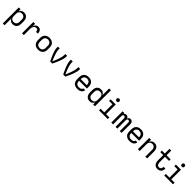

<svg xmlns="http://www.w3.org/2000/svg" viewBox="778 -3382 6244 6244"><g transform="rotate(45 3900.0 -260.0)"><path d="M88 215V-520H171V-424Q181 -448 197 -468.5Q213 -489 234.5 -503Q256 -517 281.5 -522.5Q307 -528 332 -528Q360 -528 386.5 -522Q413 -516 436 -501Q459 -486 476 -464Q493 -442 503 -416.5Q513 -391 516.5 -364Q520 -337 520 -310V-210Q520 -183 516.5 -156Q513 -129 503 -103.5Q493 -78 476 -56Q459 -34 436 -19Q413 -4 386.5 2Q360 8 332 8Q307 8 281.5 2.5Q256 -3 234.5 -17Q213 -31 197 -51.5Q181 -72 171 -96V215ZM301 -65Q320 -65 338.5 -69Q357 -73 373.5 -82Q390 -91 403 -105.5Q416 -120 423.5 -137Q431 -154 434 -172.5Q437 -191 437 -210V-310Q437 -329 434 -347.5Q431 -366 423.5 -383Q416 -400 403 -414.5Q390 -429 373.5 -438Q357 -447 338.5 -451Q320 -455 301 -455Q282 -455 264 -451Q246 -447 230 -437.5Q214 -428 202 -413.5Q190 -399 183 -382Q176 -365 173.5 -346.5Q171 -328 171 -310V-210Q171 -192 173.5 -173.5Q176 -155 183 -138Q190 -121 202 -106.5Q214 -92 230 -82.5Q246 -73 264 -69Q282 -65 301 -65Z M757 0V-520H840V-412Q848 -436 861.5 -458Q875 -480 894 -496Q913 -512 937.5 -520Q962 -528 987 -528Q1008 -528 1029 -523.5Q1050 -519 1067 -507Q1084 -495 1096.5 -477.5Q1109 -460 1115.5 -440Q1122 -420 1124.5 -399Q1127 -378 1127 -357H1044Q1044 -374 1041 -391.5Q1038 -409 1029 -424Q1020 -439 1004 -446.5Q988 -454 970 -454Q949 -454 929 -448Q909 -442 893 -428Q877 -414 866.5 -396Q856 -378 850 -358Q844 -338 842 -317Q840 -296 840 -276V0Z M1500 8Q1471 8 1441.5 3Q1412 -2 1386 -15Q1360 -28 1338.5 -49Q1317 -70 1303.5 -96Q1290 -122 1285 -151.5Q1280 -181 1280 -210V-310Q1280 -339 1285 -368.5Q1290 -398 1303.5 -424Q1317 -450 1338.5 -471Q1360 -492 1386.5 -505Q1413 -518 1442 -524.5Q1471 -531 1500 -531Q1529 -531 1558 -524.5Q1587 -518 1613.5 -505Q1640 -492 1661.5 -471Q1683 -450 1696.5 -424Q1710 -398 1715 -368.5Q1720 -339 1720 -310V-210Q1720 -181 1715 -151.5Q1710 -122 1696.5 -96Q1683 -70 1661.5 -49Q1640 -28 1614 -15Q1588 -2 1558.5 3Q1529 8 1500 8ZM1500 -66Q1519 -66 1537.5 -69.5Q1556 -73 1573 -82Q1590 -91 1602.5 -105Q1615 -119 1623 -136.5Q1631 -154 1634 -172.5Q1637 -191 1637 -210V-310Q1637 -329 1634 -348Q1631 -367 1623 -384Q1615 -401 1602 -415.5Q1589 -430 1572 -438.5Q1555 -447 1536 -451Q1517 -455 1498 -455Q1479 -455 1460.5 -451Q1442 -447 1426 -437.5Q1410 -428 1397 -414Q1384 -400 1376.5 -383Q1369 -366 1366 -347.5Q1363 -329 1363 -310V-210Q1363 -191 1366 -172.5Q1369 -154 1377 -136.5Q1385 -119 1397.5 -105Q1410 -91 1427 -82Q1444 -73 1462.5 -69.5Q1481 -66 1500 -66Z M2052 0Q2034 -37 2016 -74.5Q1998 -112 1981 -150.5Q1964 -189 1949 -227.5Q1934 -266 1921 -305.5Q1908 -345 1898 -385.5Q1888 -426 1888 -468V-520H1971V-468Q1971 -432 1978.5 -396.5Q1986 -361 1995.5 -326Q2005 -291 2017 -257Q2029 -223 2042 -189.5Q2055 -156 2069 -122.5Q2083 -89 2098 -56L2100 -59L2102 -56L2104 -62Q2119 -95 2132.5 -127.5Q2146 -160 2159 -193.5Q2172 -227 2183.5 -260.5Q2195 -294 2205 -328Q2215 -362 2222 -397Q2229 -432 2229 -468V-520H2312V-468Q2312 -426 2302 -385.5Q2292 -345 2279 -305.5Q2266 -266 2251 -227.5Q2236 -189 2219 -150.5Q2202 -112 2184 -74.5Q2166 -37 2148 0Z M2652 0Q2634 -37 2616 -74.5Q2598 -112 2581 -150.5Q2564 -189 2549 -227.5Q2534 -266 2521 -305.5Q2508 -345 2498 -385.5Q2488 -426 2488 -468V-520H2571V-468Q2571 -432 2578.5 -396.5Q2586 -361 2595.5 -326Q2605 -291 2617 -257Q2629 -223 2642 -189.5Q2655 -156 2669 -122.5Q2683 -89 2698 -56L2700 -59L2702 -56L2704 -62Q2719 -95 2732.5 -127.5Q2746 -160 2759 -193.5Q2772 -227 2783.5 -260.5Q2795 -294 2805 -328Q2815 -362 2822 -397Q2829 -432 2829 -468V-520H2912V-468Q2912 -426 2902 -385.5Q2892 -345 2879 -305.5Q2866 -266 2851 -227.5Q2836 -189 2819 -150.5Q2802 -112 2784 -74.5Q2766 -37 2748 0Z M3302 8Q3273 8 3243.5 3Q3214 -2 3187.5 -15Q3161 -28 3139.5 -48.5Q3118 -69 3104.5 -95.5Q3091 -122 3085.5 -151Q3080 -180 3080 -210V-310Q3080 -339 3085 -368.5Q3090 -398 3103.5 -424Q3117 -450 3138.5 -471Q3160 -492 3186 -505Q3212 -518 3241.5 -523Q3271 -528 3300 -528Q3329 -528 3358.5 -523Q3388 -518 3414 -505Q3440 -492 3461.5 -471Q3483 -450 3496.5 -424Q3510 -398 3515 -368.5Q3520 -339 3520 -310V-223H3163V-210Q3163 -191 3166 -172Q3169 -153 3177 -136Q3185 -119 3198.5 -104.5Q3212 -90 3228.5 -81.5Q3245 -73 3264 -69.5Q3283 -66 3302 -66Q3324 -66 3345 -69Q3366 -72 3385.5 -81Q3405 -90 3419 -107Q3433 -124 3435 -146H3518Q3516 -121 3506.5 -98Q3497 -75 3481 -56.5Q3465 -38 3444 -25Q3423 -12 3399.5 -4.5Q3376 3 3351.5 5.5Q3327 8 3302 8ZM3163 -297H3437V-310Q3437 -329 3434 -347.5Q3431 -366 3423 -383.5Q3415 -401 3402.5 -415Q3390 -429 3373 -438Q3356 -447 3337.5 -451Q3319 -455 3300 -455Q3281 -455 3262.5 -451Q3244 -447 3227 -438Q3210 -429 3197.5 -415Q3185 -401 3177 -383.5Q3169 -366 3166 -347.5Q3163 -329 3163 -310Z M3868 8Q3840 8 3813.5 2Q3787 -4 3764 -19Q3741 -34 3724 -56Q3707 -78 3697 -103.5Q3687 -129 3683.5 -156Q3680 -183 3680 -210V-310Q3680 -337 3683.5 -364Q3687 -391 3697 -416.5Q3707 -442 3724 -464Q3741 -486 3764 -501Q3787 -516 3813.5 -522Q3840 -528 3868 -528Q3893 -528 3918.5 -522.5Q3944 -517 3965.5 -503Q3987 -489 4003 -468.5Q4019 -448 4029 -424V-735H4112V0H4029V-96Q4019 -72 4003 -51.5Q3987 -31 3965.5 -17Q3944 -3 3918.5 2.5Q3893 8 3868 8ZM3899 -65Q3918 -65 3936 -69Q3954 -73 3970 -82.5Q3986 -92 3998 -106.5Q4010 -121 4017 -138Q4024 -155 4026.5 -173.5Q4029 -192 4029 -210V-310Q4029 -328 4026.5 -346.5Q4024 -365 4017 -382Q4010 -399 3998 -413.5Q3986 -428 3970 -437.5Q3954 -447 3936 -451Q3918 -455 3899 -455Q3880 -455 3861.5 -451Q3843 -447 3826.5 -438Q3810 -429 3797 -414.5Q3784 -400 3776.5 -383Q3769 -366 3766 -347.5Q3763 -329 3763 -310V-210Q3763 -191 3766 -172.5Q3769 -154 3776.5 -137Q3784 -120 3797 -105.5Q3810 -91 3826.5 -82Q3843 -73 3861.5 -69Q3880 -65 3899 -65Z M4299 0V-74H4467V-447H4315V-520H4549V-74H4701V0ZM4500 -608Q4487 -608 4475 -611.5Q4463 -615 4454 -624Q4445 -633 4441.5 -645Q4438 -657 4438 -670Q4438 -683 4441.5 -695Q4445 -707 4454 -716Q4463 -725 4475 -729Q4487 -733 4500 -733Q4513 -733 4525 -729Q4537 -725 4546 -716Q4555 -707 4559 -695Q4563 -683 4563 -670Q4563 -657 4559 -645Q4555 -633 4546 -624Q4537 -615 4525 -611.5Q4513 -608 4500 -608Z M4863 0V-520H4946V-475Q4952 -487 4961 -497.5Q4970 -508 4981.5 -515Q4993 -522 5006.5 -525Q5020 -528 5034 -528Q5034 -528 5034 -528Q5034 -528 5034 -528Q5051 -528 5067 -523.5Q5083 -519 5096.5 -508.5Q5110 -498 5118.5 -483.5Q5127 -469 5133 -453Q5138 -469 5146.5 -483.5Q5155 -498 5167.5 -508Q5180 -518 5196.5 -523Q5213 -528 5229 -528Q5229 -528 5229 -528Q5229 -528 5229 -528Q5246 -528 5262.5 -523.5Q5279 -519 5292 -508.5Q5305 -498 5314 -483.5Q5323 -469 5328 -453Q5333 -437 5335 -420.5Q5337 -404 5337 -387V0H5254V-387Q5254 -400 5251.5 -412.5Q5249 -425 5241.5 -434.5Q5234 -444 5222 -449.5Q5210 -455 5198 -455Q5185 -455 5173.5 -449.5Q5162 -444 5154.5 -434.5Q5147 -425 5144 -412.5Q5141 -400 5141 -387V0H5059V-387Q5059 -400 5056 -412.5Q5053 -425 5045.5 -434.5Q5038 -444 5026.5 -449.5Q5015 -455 5002 -455Q4990 -455 4978 -449.5Q4966 -444 4958.5 -434.5Q4951 -425 4948.5 -412.5Q4946 -400 4946 -387V0Z M5702 8Q5673 8 5643.5 3Q5614 -2 5587.5 -15Q5561 -28 5539.5 -48.5Q5518 -69 5504.5 -95.5Q5491 -122 5485.5 -151Q5480 -180 5480 -210V-310Q5480 -339 5485 -368.5Q5490 -398 5503.5 -424Q5517 -450 5538.5 -471Q5560 -492 5586 -505Q5612 -518 5641.5 -523Q5671 -528 5700 -528Q5729 -528 5758.5 -523Q5788 -518 5814 -505Q5840 -492 5861.5 -471Q5883 -450 5896.5 -424Q5910 -398 5915 -368.5Q5920 -339 5920 -310V-223H5563V-210Q5563 -191 5566 -172Q5569 -153 5577 -136Q5585 -119 5598.5 -104.5Q5612 -90 5628.5 -81.5Q5645 -73 5664 -69.5Q5683 -66 5702 -66Q5724 -66 5745 -69Q5766 -72 5785.5 -81Q5805 -90 5819 -107Q5833 -124 5835 -146H5918Q5916 -121 5906.5 -98Q5897 -75 5881 -56.5Q5865 -38 5844 -25Q5823 -12 5799.5 -4.5Q5776 3 5751.5 5.5Q5727 8 5702 8ZM5563 -297H5837V-310Q5837 -329 5834 -347.5Q5831 -366 5823 -383.5Q5815 -401 5802.5 -415Q5790 -429 5773 -438Q5756 -447 5737.5 -451Q5719 -455 5700 -455Q5681 -455 5662.5 -451Q5644 -447 5627 -438Q5610 -429 5597.5 -415Q5585 -401 5577 -383.5Q5569 -366 5566 -347.5Q5563 -329 5563 -310Z M6088 0V-520H6171V-424Q6181 -448 6197 -468.5Q6213 -489 6234 -502.5Q6255 -516 6280.5 -522Q6306 -528 6332 -528Q6358 -528 6384.5 -521.5Q6411 -515 6433 -500Q6455 -485 6471 -462.5Q6487 -440 6496 -415Q6505 -390 6508.5 -363.5Q6512 -337 6512 -310V0H6429V-310Q6429 -328 6426.5 -346.5Q6424 -365 6417 -382Q6410 -399 6398 -413.5Q6386 -428 6370.5 -437.5Q6355 -447 6336.5 -451Q6318 -455 6300 -455Q6282 -455 6263.5 -451Q6245 -447 6229.5 -437.5Q6214 -428 6202 -413.5Q6190 -399 6183 -382Q6176 -365 6173.5 -346.5Q6171 -328 6171 -310V0Z M6985 8Q6958 8 6931 1.5Q6904 -5 6882 -21Q6860 -37 6844 -60Q6828 -83 6819 -108.5Q6810 -134 6807 -161.5Q6804 -189 6804 -216V-447H6669V-520H6804V-735H6886V-520H7072V-447H6886V-216Q6886 -199 6887.5 -182Q6889 -165 6893.5 -148.5Q6898 -132 6905 -117Q6912 -102 6924 -89.5Q6936 -77 6952 -71.5Q6968 -66 6985 -66Q7007 -66 7027 -74Q7047 -82 7059.5 -99Q7072 -116 7077.5 -137Q7083 -158 7083 -179Q7083 -181 7083 -182.5Q7083 -184 7083 -186H7166Q7166 -183 7166 -180.5Q7166 -178 7166 -175Q7166 -151 7161 -127Q7156 -103 7145 -81Q7134 -59 7117.5 -41.5Q7101 -24 7079.5 -12.5Q7058 -1 7034 3.5Q7010 8 6985 8Z M7299 0V-74H7467V-447H7315V-520H7549V-74H7701V0ZM7500 -608Q7487 -608 7475 -611.5Q7463 -615 7454 -624Q7445 -633 7441.5 -645Q7438 -657 7438 -670Q7438 -683 7441.5 -695Q7445 -707 7454 -716Q7463 -725 7475 -729Q7487 -733 7500 -733Q7513 -733 7525 -729Q7537 -725 7546 -716Q7555 -707 7559 -695Q7563 -683 7563 -670Q7563 -657 7559 -645Q7555 -633 7546 -624Q7537 -615 7525 -611.5Q7513 -608 7500 -608Z"/></g></svg>

Font: Zed Mono Extended
Style: Regular
Weight: 400
Width: 7
Monospace: yes
Designer: Belleve Invis
Foundry: Belleve Invis
Version: Version 1.0.0; ttfautohint (v1.8.4)